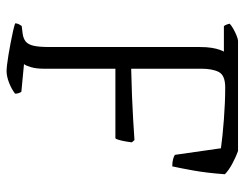

<svg xmlns="http://www.w3.org/2000/svg" viewBox="-100 -644 744 584"><g transform="rotate(90 272.0 -352.0)"><path d="M196 0Q190 0 176.5 -1.5Q163 -3 145.5 -6Q128 -9 109.5 -12.5Q91 -16 75.5 -19.5Q60 -23 51 -26Q51 -33 54 -38Q57 -43 59 -46L83 -49Q97 -51 106 -58Q115 -65 119 -81.5Q123 -98 123 -130V-587Q123 -609 125.5 -624Q128 -639 131.5 -648.5Q135 -658 137 -661H60Q57 -663 54.5 -670Q52 -677 52 -678Q56 -683 66.5 -689Q77 -695 88 -699.5Q99 -704 104 -704H439Q459 -697 479 -686Q499 -675 510 -664Q506 -609 498.5 -567.5Q491 -526 486 -504Q473 -504 464 -506.5Q455 -509 451 -512L431 -652Q396 -657 343.5 -661Q291 -665 246 -665Q209 -665 199 -645.5Q189 -626 189 -592V-379Q234 -380 272 -381.5Q310 -383 343.5 -385Q377 -387 406 -389L413 -381Q411 -365 408 -351Q405 -337 401 -331H189V-113Q189 -91 184.5 -75Q180 -59 175 -53L259 -45Q261 -43 263 -37.5Q265 -32 265 -26Q251 -15 231.5 -7.5Q212 0 196 0Z"/></g></svg>

Font: Texturina 12pt Thin
Style: Regular
Weight: 250
Designer: Guillermo Torres Carreño
Foundry: Omnibus-Type
Version: Version 1.002